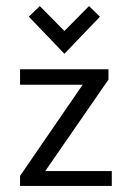

<svg xmlns="http://www.w3.org/2000/svg" viewBox="-20 -612 425 632"><path d="M46 0ZM337 -350 129 -49H348V0H46V-33L252 -333H46V-384H337ZM75 -557 111 -592 192 -510 273 -592 309 -557 192 -435Z"/></svg>

Font: Cambay Devanagari
Style: Regular
Weight: 400
Designer: Pooja Saxena
Foundry: Pooja Saxena
Version: Version 1.180;PS 001.180;hotconv 1.0.70;makeotf.lib2.5.58329